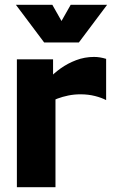

<svg xmlns="http://www.w3.org/2000/svg" viewBox="-20 -776 470 796"><path d="M50 -530H200V-415L210 -397V0H50ZM370 -540Q394 -540 420 -532V-361Q401 -371 373.5 -378Q346 -385 314 -385Q287 -385 263 -380Q239 -375 219 -367.5Q199 -360 185 -352V-452Q203 -472 231.5 -492.5Q260 -513 295.5 -526.5Q331 -540 370 -540ZM307 -600H163L46 -756H197L235 -689L273 -756H424Z"/></svg>

Font: Roundo Variable
Style: Regular
Weight: 200
Designer: Shiva Nallaperumal
Foundry: Indian Type Foundry
Version: Version 2.000